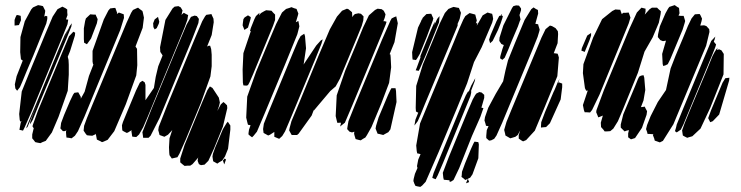

<svg xmlns="http://www.w3.org/2000/svg" viewBox="-20 -546 2898 751"><path d="M148 -422 110 -328 84 -267 68 -228 58 -205 47 -191 40 -200 38 -216 45 -248 69 -309 62 -314 61 -323 59 -342 60 -401 77 -463 102 -509 109 -517 129 -526 140 -524 148 -522 152 -514 157 -504 156 -496 153 -481 159 -484 165 -482V-472L161 -454ZM684 -395 558 -90 540 -48 524 -20 513 -10 502 -11 497 -12 496 -20 494 -33 495 -37 481 -28 476 -26 466 -31 459 -35 458 -40 457 -56 461 -69 475 -103 512 -192 527 -223 537 -230 546 -224 549 -214V-154L582 -202L589 -245L599 -287L616 -329L613 -334L607 -343L606 -361L627 -468L655 -513L663 -520L678 -522L687 -517L694 -505L692 -497L690 -487L693 -491L699 -496L706 -492L716 -487L715 -482L713 -469L703 -441ZM218 -387 105 -113 76 -47 70 -35 62 -37 56 -38 57 -44 61 -66 64 -73 59 -70 57 -78 55 -100 65 -188 101 -277 158 -415 186 -481 205 -510 224 -520 236 -514 243 -509V-498L244 -487L238 -470H241L247 -469L246 -464L244 -451L236 -431ZM517 -291 513 -251 472 -138 427 -33 401 1 385 8 379 10 372 6 359 0 358 -5 355 -21 356 -24 354 -21 341 -15 328 -16 320 -17 315 -23 307 -35 309 -54 320 -84 343 -140 475 -457 493 -496 500 -507 515 -514 520 -516 526 -511 537 -503 539 -496 543 -477 538 -437 510 -364 516 -355ZM450 -428 310 -89 285 -33 273 -15 260 -5 249 -7 240 -8 239 -17 238 -31 240 -36 233 -33H226L216 -44L217 -49L219 -65L231 -97L254 -151L266 -176L271 -183L286 -185L289 -180L296 -167V-160L311 -187L328 -249L346 -295L344 -294L342 -305V-347L386 -470L404 -505L411 -513L426 -515H431L433 -510L438 -496L437 -491L445 -497L456 -493L464 -490L465 -476ZM808 -287 803 -247 766 -144 706 1 682 55 674 69 652 74 643 61 642 52 641 30 643 -5 654 -38 651 -34 637 -19 623 -11 612 -15 604 -18 602 -26 599 -37 601 -50 634 -134 742 -395 771 -463 782 -482 787 -488 801 -490 807 -491 809 -486 815 -473 816 -459 808 -409 790 -364 796 -367H802L806 -354L808 -332ZM308 -435 313 -464 316 -474 333 -490 345 -489H354L356 -484L362 -471L359 -455L336 -395L320 -373L309 -379L308 -393ZM61 -484 62 -467 57 -455 54 -448 46 -447 37 -446V-454V-468L41 -479L45 -487H50ZM732 -394 604 -84 569 -15 561 -7H548H540L539 -15L537 -29L541 -39L574 -123L680 -379L710 -450L723 -473L727 -480L741 -485L750 -483L758 -472L756 -456ZM598 -480 603 -461 601 -453 593 -436 585 -431 580 -440 579 -455 585 -470ZM238 -390 133 -139 108 -77 98 -60V-69L110 -101L144 -185L231 -394L252 -443L261 -455L259 -442ZM247 -433 126 -141 95 -67 88 -50 83 -44 84 -50 95 -77 124 -146 208 -350 233 -409ZM249 -254 245 -191 209 -89 183 -28 159 5 146 10 138 14 127 12 118 10 111 1 106 -5V-20L111 -41L112 -44L107 -52L109 -59L128 -112L221 -335L250 -404L267 -422L274 -418L273 -407L254 -346L245 -324L248 -312L249 -293ZM836 -164 840 -145 837 -132 830 -112 844 -138 854 -147 860 -142 868 -134 869 -123 852 -51 817 35 795 83 780 98 766 100 758 96 753 83 755 70 756 67 754 72 733 96 724 102H713L702 103L693 96L685 89V74L702 21L770 -144L791 -193L801 -208L811 -202ZM881 -39 872 36 860 66 849 82 837 89 830 94 823 90 814 85 813 80 811 66 813 55 822 30 852 -41 866 -64 871 -70 875 -64 881 -55ZM859 74 864 78 859 92 857 97 852 82Z M1143 -412 1095 -294 1016 -104 985 -31 972 -15 966 -9 959 -14 952 -20V-25L954 -39L960 -56L956 -57L950 -58L948 -65L943 -86L947 -168L982 -266L1032 -386L1060 -452L1083 -497L1099 -511L1112 -515L1120 -518L1130 -514L1140 -511L1143 -503L1147 -493L1145 -485L1139 -465L1137 -459L1147 -464L1149 -454L1151 -443ZM1474 -414 1358 -134 1329 -66 1310 -51 1312 -57 1314 -67V-66H1306L1300 -65L1298 -71L1293 -92L1297 -173L1330 -269L1371 -367L1400 -438L1423 -486L1447 -507L1457 -512L1473 -510L1481 -504L1488 -490L1485 -477L1479 -461L1480 -463H1485L1492 -461L1489 -451ZM1377 -401 1325 -276 1310 -239 1293 -208 1272 -190 1223 -132 1208 -114 1207 -115 1199 -94 1148 -23 1142 -18H1130H1121L1118 -23L1111 -36L1113 -46L1120 -72L1152 -148L1226 -328L1270 -431L1298 -481L1318 -504L1337 -512L1343 -510L1357 -498L1358 -479L1362 -485L1368 -491L1382 -494L1392 -492L1402 -482L1401 -466L1395 -445ZM1048 -445 970 -256 956 -224 950 -213 944 -211 932 -212 930 -223 929 -274 932 -338 961 -424 958 -425 961 -436 975 -471 981 -483 995 -496 994 -490 993 -486 1001 -495 1013 -502 1021 -506 1032 -505 1042 -504 1048 -497 1056 -489V-480V-468ZM936 -429 929 -447 930 -456 932 -471 937 -478 950 -486 961 -479 960 -472 950 -438ZM1510 -283 1502 -222 1471 -140 1433 -49 1415 -17 1409 -8 1400 -3 1391 3 1382 1 1371 -2 1367 -15 1365 -23 1366 -31 1357 -28 1347 -31 1338 -41 1339 -49 1343 -72 1369 -137 1474 -390 1507 -465 1512 -474 1522 -479 1530 -482 1531 -477 1536 -455 1523 -381 1504 -334 1507 -333 1508 -323ZM1177 -357 1168 -296 1167 -293 1217 -368 1235 -388 1242 -392 1241 -387 1237 -374 1214 -317 1115 -79 1095 -32 1084 -14 1072 -3 1067 -5 1053 -11V-19V-30L1036 -19L1029 -16L1011 -26L1009 -41L1012 -62L1030 -107L1129 -347L1146 -387L1156 -405L1170 -414L1173 -405ZM1531 -147 1507 -40 1499 -29 1486 -22 1479 -18 1463 -22 1457 -23 1455 -28 1449 -43 1451 -54 1461 -87 1498 -175 1507 -194 1511 -201H1519H1527L1529 -190Z M2006 -443 1983 -389 1968 -352 1954 -320 1945 -312 1936 -318 1937 -326 1945 -354 1951 -371 1950 -370 1941 -374 1933 -386 1934 -399 1949 -447 1983 -515 1988 -522 1999 -525 2010 -524 2018 -513V-506L2012 -487L2014 -479L2016 -470L2013 -463ZM1761 -424 1642 -139 1625 -97 1614 -72 1601 -55 1602 -61 1605 -78 1615 -103 1616 -105 1607 -110 1606 -124 1608 -210 1634 -294 1674 -390 1700 -454 1720 -495 1734 -511 1746 -516 1754 -519 1769 -516 1775 -515 1777 -510 1783 -496 1782 -491 1778 -472 1770 -453V-446ZM2063 -352 1944 -65 1922 -16 1913 -3 1901 3 1893 4 1882 -6V-15L1884 -37L1891 -53H1887L1881 -54L1879 -62L1875 -75L1877 -88L1890 -125L1919 -179L1948 -228L1957 -270L1967 -310L1994 -377L2032 -468L2058 -510L2067 -517L2076 -511L2084 -507L2085 -493L2074 -453L2080 -452L2085 -451L2086 -446L2091 -430L2089 -422L2083 -402ZM1905 -457 1864 -361 1834 -303 1807 -220 1767 -122 1696 48 1645 165 1631 180 1624 185 1613 183 1605 181 1601 173 1597 162 1598 154 1603 134 1613 111 1611 104 1616 78 1625 57 1618 55 1612 54 1610 45 1608 23 1623 -63 1671 -179 1755 -381 1777 -435 1792 -469 1800 -483 1811 -491 1817 -495 1828 -492 1839 -489 1842 -477 1845 -466 1842 -456 1841 -454 1847 -457 1845 -446 1844 -444 1868 -486 1887 -497 1897 -494 1905 -492 1907 -484 1909 -472ZM1928 -429 1907 -386 1897 -377 1893 -391 1899 -409 1922 -463 1933 -484H1937L1944 -492L1942 -484H1947L1945 -475L1938 -454ZM1650 -404 1622 -335 1612 -318 1607 -311 1602 -312 1594 -313 1593 -320 1592 -342 1615 -438 1627 -463 1629 -469 1631 -470 1633 -476 1643 -486 1648 -491 1662 -492H1667L1669 -487L1675 -474L1673 -466ZM1667 -384 1646 -332 1623 -279 1618 -269 1612 -270 1606 -271 1610 -281 1621 -311 1626 -325 1625 -321 1624 -326 1632 -346 1665 -427 1677 -454 1681 -461 1680 -453 1677 -445 1690 -472 1699 -483V-477L1697 -458ZM2160 -248 2108 -121 2072 -35 2038 2 2026 7 2019 3 2009 -4V-18L2015 -36L2005 -18L1996 -11L1983 -7L1976 -5L1957 -16L1956 -22L1952 -38L1961 -69L1981 -118L2070 -332L2098 -399L2114 -432L2131 -446L2139 -444L2153 -436L2162 -424L2163 -413L2161 -377L2146 -338L2161 -336L2163 -331L2166 -321ZM1807 -138 1713 91 1692 140 1684 155 1671 150 1672 145 1676 131 1701 70 1787 -139 1802 -173 1810 -187 1814 -189 1823 -211 1839 -240 1837 -229 1823 -192V-183L1820 -170ZM2173 -157 2131 -64 2116 -49 2104 -48 2096 -47V-52L2097 -68L2112 -108L2145 -186L2149 -194L2161 -223L2169 -238L2165 -227L2163 -220L2166 -224L2179 -219V-205ZM1859 -89 1826 -14 1776 112 1754 158 1743 165 1738 164V158L1737 159L1726 158L1716 157L1714 149L1712 130L1736 67L1808 -108L1829 -157L1838 -173L1843 -180L1855 -186L1864 -184L1874 -175V-163L1863 -125L1871 -123L1868 -115ZM1851 73 1828 136 1819 149 1800 158 1792 151 1785 146 1786 140 1787 126 1799 93 1822 37 1832 15 1836 8 1851 10 1853 19ZM1810 153 1815 166 1803 171 1805 165Z M2650 -430 2602 -315 2592 -295 2582 -290 2574 -288 2572 -296 2570 -335 2585 -387 2573 -385 2563 -389 2553 -401 2554 -412 2561 -443 2583 -494 2593 -512 2598 -519 2613 -524 2619 -526 2629 -519 2636 -515 2637 -504 2638 -494 2634 -485 2642 -484H2654L2657 -474L2660 -464L2658 -456ZM2557 -457 2533 -400 2501 -344 2475 -261 2417 -119 2397 -72 2379 -43 2367 -33 2353 -32H2345L2340 -39L2331 -49L2330 -66L2338 -94L2326 -89L2320 -87L2317 -95L2312 -107L2313 -115L2342 -193L2443 -436L2471 -497L2489 -516L2497 -514L2505 -512V-500L2502 -489L2521 -510L2530 -516H2541H2550L2556 -510L2565 -502L2564 -491ZM2439 -454 2325 -176 2296 -116 2288 -106 2273 -107H2267L2264 -115L2260 -135L2279 -192L2273 -191L2268 -201L2260 -260L2262 -295L2300 -399L2335 -471L2375 -503L2387 -509L2401 -508H2406L2408 -502L2412 -491L2418 -496H2428L2439 -497L2442 -489L2446 -477ZM2742 -367 2614 -60 2573 5 2561 11 2547 6 2541 4 2539 -4 2534 -17 2536 -23 2535 -21 2521 -22H2513L2511 -30L2507 -41L2511 -57L2525 -92L2553 -147L2585 -194L2603 -278L2622 -327L2651 -396L2671 -445L2685 -474L2698 -490L2712 -491H2717L2720 -486L2726 -473L2724 -463L2719 -446L2734 -447L2743 -444L2754 -432L2755 -421ZM2277 -407 2292 -417V-407L2286 -389L2275 -362L2267 -343L2262 -345L2254 -348L2256 -358ZM2767 -334 2669 -98 2653 -59 2643 -39 2627 -28 2620 -33 2624 -46 2625 -50 2627 -59 2653 -123 2731 -312 2762 -386 2778 -403 2775 -391 2772 -383 2776 -378 2781 -372 2778 -362ZM2810 -255 2758 -124 2720 -43 2688 -13 2674 -9 2668 -7 2658 -12 2651 -16 2650 -22 2648 -36 2658 -64 2678 -113 2745 -273 2767 -327 2776 -344 2780 -350V-351L2781 -352L2787 -359L2784 -351L2793 -353L2802 -349L2811 -335ZM2491 -46 2464 -6 2448 -1 2437 -9V-24L2440 -37L2431 -35L2423 -32L2413 -42L2408 -47V-59L2418 -99L2465 -211L2475 -236L2480 -246L2487 -250L2497 -252L2500 -242L2504 -194L2497 -153L2487 -127L2496 -128L2502 -129L2504 -124L2511 -111L2509 -97ZM2832 -231 2793 -98 2768 -72 2758 -68 2750 -84 2753 -92 2761 -114 2806 -222 2817 -240 2833 -242Z"/></svg>

Font: Rubik Marker Hatch
Style: Regular
Weight: 400
Designer: Hubert and Fischer, NaN
Foundry: Hubert & Fischer, NaN
Version: Version 2.200